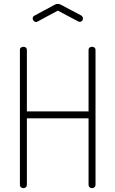

<svg xmlns="http://www.w3.org/2000/svg" viewBox="-20 -973 597 993"><path d="M438 -361H119V-18Q119 -9 113.5 -4.5Q108 0 101 0Q94 0 88.5 -4.5Q83 -9 83 -18V-714Q83 -723 88.5 -727Q94 -731 101 -731Q108 -731 113.5 -727Q119 -723 119 -714V-397H438V-714Q438 -723 443.5 -727Q449 -731 456 -731Q463 -731 468.5 -727Q474 -723 474 -714V-18Q474 -9 468.5 -4.5Q463 0 456 0Q449 0 443.5 -4.5Q438 -9 438 -18ZM175 -862Q173 -861 171 -860Q169 -859 167 -859Q160 -859 154.5 -864.5Q149 -870 149 -878Q149 -887 158 -892L262 -948Q270 -953 279 -953Q288 -953 296 -948L400 -893Q409 -888 409 -876Q409 -869 404 -864.5Q399 -860 392 -860Q390 -860 387.5 -861Q385 -862 383 -863L279 -918Z"/></svg>

Font: AkaAcidDosis
Style: ExtraLight
Weight: 250
Designer: Edgar Tolentino, Pablo Impallari, Igino Marini, Aka-Acid
Foundry: Edgar Tolentino, Pablo Impallari, Igino Marini, Aka-Acid
Version: Version 1.007